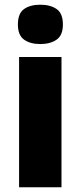

<svg xmlns="http://www.w3.org/2000/svg" viewBox="-20 -795 342 815"><path d="M151 -608Q109 -608 82.5 -626.5Q56 -645 56 -691Q56 -738 82 -756.5Q108 -775 151 -775Q194 -775 220.5 -756.5Q247 -738 247 -691Q247 -645 220 -626.5Q193 -608 151 -608ZM61 0V-553H241V0Z"/></svg>

Font: Noto Sans SemiCondensed Black
Style: Regular
Weight: 900
Width: 4
Designer: Monotype Design Team
Foundry: Monotype Imaging Inc.
Version: Version 2.013; ttfautohint (v1.8.4.7-5d5b)